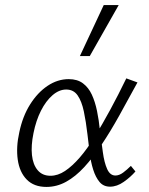

<svg xmlns="http://www.w3.org/2000/svg" viewBox="-20 -731 586 757"><path d="M163 6Q114 6 85.5 -23Q57 -52 50 -101.5Q43 -151 56 -209Q69 -272 98.5 -319Q128 -366 167.5 -392.5Q207 -419 251 -419Q285 -419 307 -402.5Q329 -386 342 -358Q355 -330 362.5 -293.5Q370 -257 374 -217Q380 -172 385.5 -131Q391 -90 402.5 -64.5Q414 -39 435 -39Q450 -39 465.5 -50.5Q481 -62 496 -77L514 -55Q495 -33 468 -14Q441 5 414 5Q388 5 372.5 -13.5Q357 -32 347.5 -62Q338 -92 333.5 -128.5Q329 -165 325 -200Q319 -252 310.5 -292Q302 -332 286 -355Q270 -378 241 -378Q213 -378 187 -355.5Q161 -333 141.5 -294.5Q122 -256 112 -206Q102 -157 106 -119.5Q110 -82 128.5 -60Q147 -38 179 -38Q208 -38 236.5 -57Q265 -76 294.5 -110Q324 -144 353.5 -192Q383 -240 414.5 -298Q446 -356 478 -422L522 -406Q484 -336 449.5 -274Q415 -212 380.5 -160.5Q346 -109 312 -72Q278 -35 241 -14.5Q204 6 163 6ZM295 -510 389 -711H448L334 -510Z"/></svg>

Font: Ysabeau Infant Light
Style: Italic
Weight: 300
Italic angle: -12°
Designer: Christian Thalmann (Catharsis Fonts)
Version: Version 2.001;gftools[0.9.30]; featfreeze: ss01,ss02,lnum